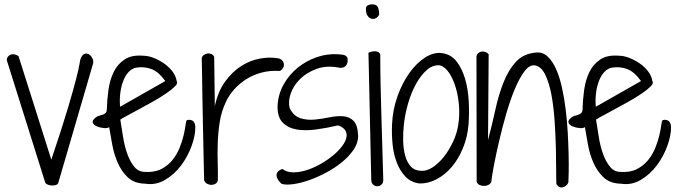

<svg xmlns="http://www.w3.org/2000/svg" viewBox="-20 -840 3088 875"><path d="M10.7 -566.4Q11.7 -577.1 17.6 -583.5Q23.4 -589.8 31.2 -591.8Q39.1 -593.8 47.9 -591.8Q56.6 -589.8 64.5 -584L213.9 -112.3Q262.7 -257.8 289.1 -346.2Q315.4 -434.6 327.6 -482.9Q339.8 -531.2 342.3 -548.3Q344.7 -565.4 345.7 -567.4Q352.5 -588.9 363.8 -593.8Q375 -598.6 384.8 -592.8Q394.5 -586.9 400.9 -574.7Q407.2 -562.5 404.3 -550.8L245.1 -4.9Q242.2 1 233.4 3.4Q224.6 5.9 215.3 5.4Q206.1 4.9 197.8 1.5Q189.5 -2 186.5 -6.8Z M477.5 -260.7Q470.7 -254.9 453.6 -256.3Q436.5 -257.8 422.4 -263.7Q408.2 -269.5 403.3 -279.8Q398.4 -290 415 -303.7Q421.9 -309.6 430.2 -312Q438.5 -314.5 446.8 -316.9Q455.1 -319.3 460.4 -324.2Q465.8 -329.1 466.8 -339.8Q467.8 -383.8 474.1 -429.7Q480.5 -475.6 498 -511.7Q515.6 -547.9 548.3 -569.3Q581.1 -590.8 634.8 -585.9Q654.3 -585.9 678.7 -576.7Q703.1 -567.4 725.6 -552.2Q748 -537.1 764.6 -516.1Q781.2 -495.1 785.2 -470.7Q792 -460.9 777.3 -446.3Q762.7 -431.6 736.3 -413.6Q710 -395.5 676.8 -377Q643.6 -358.4 612.8 -341.8Q582 -325.2 558.6 -312.5Q535.2 -299.8 528.3 -294.9Q534.2 -256.8 541 -214.8Q547.9 -172.9 560.5 -137.7Q573.2 -102.5 592.3 -79.6Q611.3 -56.6 640.6 -56.6Q683.6 -53.7 714.4 -69.3Q745.1 -85 765.6 -110.4Q786.1 -135.7 798.3 -166Q810.5 -196.3 816.9 -223.6Q823.2 -251 825.7 -270Q828.1 -289.1 830.1 -291Q840.8 -296.9 854.5 -291.5Q868.2 -286.1 870.1 -262.7Q871.1 -224.6 853.5 -175.8Q835.9 -127 805.2 -85.9Q774.4 -44.9 731.9 -20Q689.5 4.9 641.6 -2.9Q591.8 -3.9 562.5 -31.7Q533.2 -59.6 516.1 -99.1Q499 -138.7 491.2 -182.6Q483.4 -226.6 477.5 -260.7ZM733.4 -470.7Q702.1 -513.7 669.9 -525.4Q637.7 -537.1 603.5 -532.2Q583 -529.3 567.4 -513.2Q551.8 -497.1 542 -472.2Q532.2 -447.3 528.3 -416.5Q524.4 -385.7 527.3 -353.5Z M910.2 -18.6Q907.2 -153.3 905.3 -247.1Q903.3 -340.8 902.3 -402.3Q901.4 -463.9 900.9 -498.5Q900.4 -533.2 899.9 -549.8Q899.4 -566.4 899.4 -569.8Q899.4 -573.2 899.4 -574.2Q900.4 -583 908.2 -588.9Q916 -594.7 925.3 -596.2Q934.6 -597.7 943.4 -593.8Q952.1 -589.8 956.1 -581.1L959 -356.4Q973.6 -423.8 1006.3 -468.8Q1039.1 -513.7 1080.1 -539.6Q1121.1 -565.4 1165.5 -573.2Q1210 -581.1 1248 -574.2Q1260.7 -571.3 1267.1 -563.5Q1273.4 -555.7 1273.9 -546.4Q1274.4 -537.1 1269 -528.8Q1263.7 -520.5 1254.9 -516.6Q1210.9 -519.5 1172.4 -509.3Q1133.8 -499 1102.1 -479Q1070.3 -459 1046.4 -431.6Q1022.5 -404.3 1008.8 -374Q988.3 -330.1 981 -281.7Q973.6 -233.4 972.2 -185.5Q970.7 -137.7 972.2 -94.7Q973.6 -51.8 972.7 -19.5Q971.7 -8.8 963.4 -3.4Q955.1 2 944.8 2.4Q934.6 2.9 924.3 -2.4Q914.1 -7.8 910.2 -18.6Z M1266.6 -70.3Q1285.2 -55.7 1312 -54.7Q1338.9 -53.7 1368.7 -62Q1398.4 -70.3 1429.2 -86.4Q1460 -102.5 1485.8 -122.1Q1511.7 -141.6 1530.8 -163.6Q1549.8 -185.5 1556.6 -205.6Q1563.5 -225.6 1555.7 -242.2Q1547.9 -258.8 1520.5 -268.6Q1470.7 -256.8 1420.9 -250Q1371.1 -243.2 1331.5 -250Q1292 -256.8 1267.6 -282.2Q1243.2 -307.6 1245.1 -360.4Q1248 -411.1 1272.9 -455.6Q1297.9 -500 1336.4 -531.2Q1375 -562.5 1422.4 -579.1Q1469.7 -595.7 1518.6 -592.8Q1528.3 -591.8 1536.6 -591.3Q1544.9 -590.8 1551.8 -587.9Q1558.6 -585 1562 -579.1Q1565.4 -573.2 1564.5 -561.5Q1563.5 -546.9 1553.7 -538.1Q1543.9 -529.3 1527.3 -531.2Q1469.7 -543 1423.8 -526.4Q1377.9 -509.8 1347.7 -480Q1317.4 -450.2 1304.7 -413.1Q1292 -376 1300.8 -345.7Q1319.3 -310.5 1349.1 -301.3Q1378.9 -292 1412.6 -294.9Q1446.3 -297.9 1481.4 -305.2Q1516.6 -312.5 1544.9 -310.1Q1573.2 -307.6 1591.8 -288.6Q1610.4 -269.5 1612.3 -218.8Q1611.3 -186.5 1590.8 -156.7Q1570.3 -127 1538.6 -101.1Q1506.8 -75.2 1467.8 -54.2Q1428.7 -33.2 1390.1 -19.5Q1351.6 -5.9 1317.9 -1Q1284.2 3.9 1263.7 -2Q1241.2 -21.5 1240.2 -40.5Q1239.3 -59.6 1266.6 -70.3Z M1659.2 -599.6Q1665 -602.5 1672.9 -604.5Q1680.7 -606.4 1688 -606.4Q1695.3 -606.4 1702.1 -603.5Q1709 -600.6 1712.9 -592.8Q1712.9 -529.3 1714.4 -455.6Q1715.8 -381.8 1718.3 -306.2Q1720.7 -230.5 1722.7 -157.2Q1724.6 -84 1726.6 -21.5Q1727.5 -6.8 1718.8 1Q1710 8.8 1699.7 8.8Q1689.5 8.8 1680.7 1.5Q1671.9 -5.9 1671.9 -21.5ZM1647.5 -798.8Q1647.5 -811.5 1656.2 -815.9Q1665 -820.3 1675.8 -820.3Q1697.3 -820.3 1702.6 -806.2Q1708 -792 1708 -773.4Q1702.1 -761.7 1692.4 -756.8Q1682.6 -752 1672.4 -754.9Q1662.1 -757.8 1654.8 -768.6Q1647.5 -779.3 1647.5 -798.8Z M1891.6 -3.9Q1852.5 -8.8 1827.6 -35.2Q1802.7 -61.5 1788.1 -99.6Q1773.4 -137.7 1769 -183.1Q1764.6 -228.5 1766.6 -272.5Q1769.5 -339.8 1791.5 -401.4Q1813.5 -462.9 1846.2 -508.3Q1878.9 -553.7 1918.5 -578.6Q1958 -603.5 1996.1 -597.7Q2036.1 -591.8 2061 -559.6Q2085.9 -527.3 2099.6 -480.5Q2113.3 -433.6 2116.2 -378.4Q2119.1 -323.2 2115.2 -272.5Q2110.4 -214.8 2089.8 -165Q2069.3 -115.2 2038.6 -79.1Q2007.8 -43 1969.2 -22.9Q1930.7 -2.9 1891.6 -3.9ZM1986.3 -542Q1954.1 -545.9 1926.3 -522Q1898.4 -498 1876.5 -458.5Q1854.5 -418.9 1839.8 -368.7Q1825.2 -318.4 1820.3 -269.5Q1816.4 -234.4 1817.4 -197.3Q1818.4 -160.2 1826.7 -129.9Q1835 -99.6 1853 -80.6Q1871.1 -61.5 1901.4 -61.5Q1925.8 -60.5 1952.6 -78.1Q1979.5 -95.7 2002.9 -125.5Q2026.4 -155.3 2044.4 -193.4Q2062.5 -231.4 2068.4 -271.5Q2075.2 -313.5 2071.8 -357.9Q2068.4 -402.3 2057.1 -440.4Q2045.9 -478.5 2027.8 -506.3Q2009.8 -534.2 1986.3 -542Z M2151.4 -582Q2152.3 -591.8 2159.2 -597.7Q2166 -603.5 2174.8 -605Q2183.6 -606.4 2192.4 -603Q2201.2 -599.6 2207 -592.8L2204.1 -202.1Q2222.7 -272.5 2237.8 -341.3Q2252.9 -410.2 2275.4 -466.3Q2297.9 -522.5 2332 -559.1Q2366.2 -595.7 2422.9 -600.6Q2453.1 -603.5 2475.6 -582.5Q2498 -561.5 2514.2 -525.4Q2530.3 -489.3 2541 -440.9Q2551.8 -392.6 2558.1 -340.3Q2564.5 -288.1 2567.4 -235.4Q2570.3 -182.6 2571.3 -137.7Q2572.3 -92.8 2571.8 -58.6Q2571.3 -24.4 2570.3 -8.8Q2563.5 7.8 2546.4 13.2Q2529.3 18.6 2515.6 -1Q2514.6 -19.5 2514.6 -64.9Q2514.6 -110.4 2513.2 -168.9Q2511.7 -227.5 2507.3 -291.5Q2502.9 -355.5 2492.7 -409.7Q2482.4 -463.9 2464.4 -500.5Q2446.3 -537.1 2418 -542Q2393.6 -545.9 2370.6 -515.6Q2347.7 -485.4 2326.7 -435.5Q2305.7 -385.7 2287.6 -323.2Q2269.5 -260.7 2255.4 -200.2Q2241.2 -139.6 2231.4 -88.9Q2221.7 -38.1 2218.8 -10.7Q2215.8 -2.9 2207 2Q2198.2 6.8 2188 7.3Q2177.7 7.8 2167.5 3.9Q2157.2 0 2152.3 -10.7Z M2645.5 -260.7Q2638.7 -254.9 2621.6 -256.3Q2604.5 -257.8 2590.3 -263.7Q2576.2 -269.5 2571.3 -279.8Q2566.4 -290 2583 -303.7Q2589.8 -309.6 2598.1 -312Q2606.4 -314.5 2614.7 -316.9Q2623 -319.3 2628.4 -324.2Q2633.8 -329.1 2634.8 -339.8Q2635.7 -383.8 2642.1 -429.7Q2648.4 -475.6 2666 -511.7Q2683.6 -547.9 2716.3 -569.3Q2749 -590.8 2802.7 -585.9Q2822.3 -585.9 2846.7 -576.7Q2871.1 -567.4 2893.6 -552.2Q2916 -537.1 2932.6 -516.1Q2949.2 -495.1 2953.1 -470.7Q2960 -460.9 2945.3 -446.3Q2930.7 -431.6 2904.3 -413.6Q2877.9 -395.5 2844.7 -377Q2811.5 -358.4 2780.8 -341.8Q2750 -325.2 2726.6 -312.5Q2703.1 -299.8 2696.3 -294.9Q2702.1 -256.8 2709 -214.8Q2715.8 -172.9 2728.5 -137.7Q2741.2 -102.5 2760.3 -79.6Q2779.3 -56.6 2808.6 -56.6Q2851.6 -53.7 2882.3 -69.3Q2913.1 -85 2933.6 -110.4Q2954.1 -135.7 2966.3 -166Q2978.5 -196.3 2984.9 -223.6Q2991.2 -251 2993.7 -270Q2996.1 -289.1 2998 -291Q3008.8 -296.9 3022.5 -291.5Q3036.1 -286.1 3038.1 -262.7Q3039.1 -224.6 3021.5 -175.8Q3003.9 -127 2973.1 -85.9Q2942.4 -44.9 2899.9 -20Q2857.4 4.9 2809.6 -2.9Q2759.8 -3.9 2730.5 -31.7Q2701.2 -59.6 2684.1 -99.1Q2667 -138.7 2659.2 -182.6Q2651.4 -226.6 2645.5 -260.7ZM2901.4 -470.7Q2870.1 -513.7 2837.9 -525.4Q2805.7 -537.1 2771.5 -532.2Q2751 -529.3 2735.4 -513.2Q2719.7 -497.1 2710 -472.2Q2700.2 -447.3 2696.3 -416.5Q2692.4 -385.7 2695.3 -353.5Z"/></svg>

Font: Shadows Into Light Two
Style: Regular
Weight: 400
Designer: Kimberly Geswein
Foundry: Kimberly Geswein
Version: Version 1.003 2012